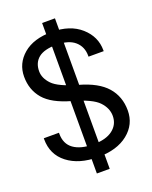

<svg xmlns="http://www.w3.org/2000/svg" viewBox="-157 -859 814 1028"><g transform="rotate(-20 250.0 -345.5)"><path d="M10.3 -186V-191.4H96.7V-186Q96.7 -127.4 137 -98.6Q177.2 -69.8 249.5 -69.8Q321.3 -69.8 359.9 -99.6Q398.4 -129.4 398.4 -178.2Q398.4 -222.2 363 -259.5Q327.6 -296.9 220.2 -327.1Q113.3 -356.9 68.6 -409.4Q23.9 -461.9 23.9 -536.6Q23.9 -612.3 82.5 -662.1Q141.1 -711.9 244.6 -711.9Q348.6 -711.9 409.9 -657.5Q471.2 -603 471.2 -525.4V-520H384.8V-525.4Q384.8 -576.7 349.6 -607.7Q314.5 -638.7 244.6 -638.7Q175.3 -638.7 142.3 -612.1Q109.4 -585.4 109.4 -536.6Q109.4 -497.1 143.3 -461.7Q177.2 -426.3 282.7 -396.5Q387.7 -367.2 435.8 -312.3Q483.9 -257.3 483.9 -178.2Q483.9 -98.6 420.7 -47.9Q357.4 2.9 249.5 2.9Q141.1 2.9 75.7 -47.9Q10.3 -98.6 10.3 -186ZM212.9 83V-370.1H279.3V-39.1L286.1 -34.2V83ZM219.7 -370.1V-676.8L212.9 -681.6V-774.4H286.1V-370.1Z"/></g></svg>

Font: RobotoFlex
Style: Regular
Weight: 400
Designer: Berlow after Robertson
Foundry: Google
Version: Version 2.136